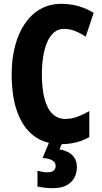

<svg xmlns="http://www.w3.org/2000/svg" viewBox="-20 -744 534 1004"><path d="M314 -593Q286 -593 264.5 -576Q243 -559 228.5 -527.5Q214 -496 206.5 -452Q199 -408 199 -355Q199 -279 213 -227Q227 -175 254.5 -148.5Q282 -122 321 -122Q355 -122 386 -134Q417 -146 447 -163V-27Q416 -9 378 0.5Q340 10 298 10Q216 10 158.5 -32.5Q101 -75 71 -156.5Q41 -238 41 -356Q41 -437 59 -504.5Q77 -572 110.5 -621Q144 -670 192 -697Q240 -724 302 -724Q346 -724 388 -712.5Q430 -701 470 -677L428 -552Q402 -570 373.5 -581.5Q345 -593 314 -593ZM382 128Q382 180 349.5 210Q317 240 256 240Q233 240 213 237.5Q193 235 176 232V149Q191 153 204 155Q217 157 228 157Q249 157 260 148.5Q271 140 271 124Q271 105 253 94.5Q235 84 203 82L237 0H307L291 37Q320 42 340.5 54Q361 66 371.5 85Q382 104 382 128Z"/></svg>

Font: Noto Sans Khmer ExtraCondensed ExtraBold
Style: Regular
Weight: 800
Width: 2
Designer: Danh Hong and the Monotype Design Team
Foundry: Monotype Imaging Inc.
Version: Version 2.004